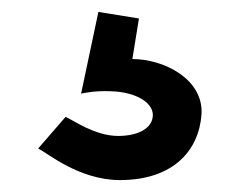

<svg xmlns="http://www.w3.org/2000/svg" viewBox="-20 -40 396 322"><path d="M318 151C321 92 254 59 202 59L213 -9L145 -20L116 117C122 116 138 112 165 113C210 114 240 134 236 157C233 177 209 188 178 188C139 188 102 161 90 156L44 209C60 217 113 262 181 262C271 262 314 212 318 151Z"/></svg>

Font: Bluebird
Style: Ext
Weight: 400
Designer: Jasper
Foundry: Cannot Into Space Fonts
Version: Version 0.98